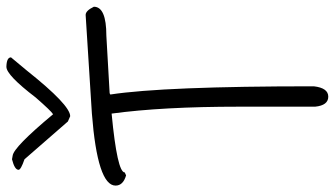

<svg xmlns="http://www.w3.org/2000/svg" viewBox="-242 -694 1019 584"><g transform="rotate(-90 267.0 -401.5)"><path d="M214 -631 514 -650Q527 -650 539 -625Q539 -587 451 -587L276 -577L272 -575Q297 -412 297 44Q292 88 265.5 88Q239 88 235 48V-184Q235 -416 214 -571Q35 -554 35 -531L26 -527Q-5 -536 -5 -559Q-5 -614 214 -631ZM206 -697 190 -704 75 -836Q43 -847 43 -854Q43 -866 75 -874L86 -872Q112 -869 212 -749Q222 -755 263 -802Q331 -891 356 -891H358Q385 -890 385 -877L345 -829Q240 -697 206 -697Z"/></g></svg>

Font: Just Me Again Down Here
Style: Regular
Weight: 400
Designer: Kimberly Geswein
Foundry: Kimberly Geswein
Version: Version 1.002 2007